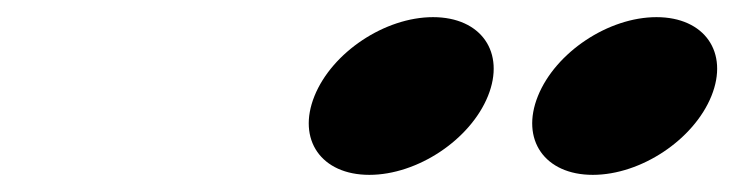

<svg xmlns="http://www.w3.org/2000/svg" viewBox="-20 -811 857 224"><path d="M485.2 -791C429.1 -791 367.5 -750 346.9 -699C326.3 -648 354.8 -607 410.9 -607C467 -607 528.7 -648 549.3 -699C569.9 -750 541.3 -791 485.2 -791ZM745.9 -791C689.8 -791 628.2 -750 607.6 -699C587 -648 615.5 -607 671.6 -607C727.7 -607 789.4 -648 810 -699C830.6 -750 802 -791 745.9 -791Z"/></svg>

Font: Hussar
Style: BdWideOblFour
Weight: 700
Foundry: Cannot Into Space Fonts
Version: Version 2.00